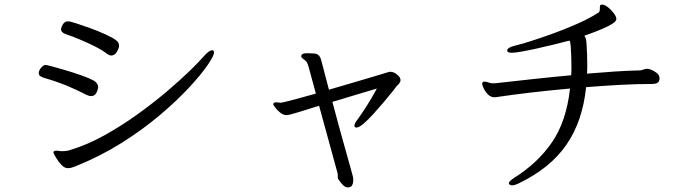

<svg xmlns="http://www.w3.org/2000/svg" viewBox="-20 -753 3000 837"><path d="M465 -511Q457 -511 447 -518Q427 -534 394 -550.5Q361 -567 326.5 -581.5Q292 -596 267 -604Q246 -611 246 -627Q246 -629 249 -637Q252 -645 258.5 -652.5Q265 -660 277 -660Q285 -660 311.5 -651.5Q338 -643 372.5 -630.5Q407 -618 438 -604Q469 -590 484 -579Q499 -569 499 -554Q499 -543 489.5 -527Q480 -511 465 -511ZM249 -33Q236 -46 224.5 -65Q213 -84 213 -89Q213 -96 225 -96Q228 -96 231 -96Q234 -96 238 -95Q241 -94 244.5 -94Q248 -94 251 -94Q273 -94 289 -100Q361 -122 435 -163Q509 -204 578.5 -254Q648 -304 707 -354Q766 -404 807.5 -444.5Q849 -485 866 -505Q891 -534 905 -534Q913 -534 913 -524Q913 -510 884.5 -468.5Q856 -427 803 -370Q750 -313 675.5 -250Q601 -187 508.5 -129Q416 -71 309 -28Q299 -24 291.5 -22Q284 -20 276 -20Q269 -20 262.5 -23Q256 -26 249 -33ZM390 -401Q408 -389 408 -373Q408 -373 406 -363Q404 -353 397 -343.5Q390 -334 376 -334Q370 -334 358 -339Q318 -360 273.5 -378.5Q229 -397 174 -413Q164 -416 156.5 -420.5Q149 -425 149 -434Q149 -446 159.5 -458Q170 -470 179 -470Q182 -470 207 -463.5Q232 -457 267 -446.5Q302 -436 336 -424Q370 -412 390 -401Z M1371 -292Q1308 -272 1279.5 -263.5Q1251 -255 1242.5 -253Q1234 -251 1230 -251Q1215 -251 1201.5 -262Q1188 -273 1179.5 -284.5Q1171 -296 1171 -299Q1171 -301 1173 -303Q1176 -307 1185 -307Q1190 -307 1195 -306Q1200 -305 1203 -305Q1207 -305 1231.5 -311Q1256 -317 1290 -326.5Q1324 -336 1357 -345L1326 -459Q1325 -464 1322 -472Q1319 -480 1317 -483Q1310 -491 1301.5 -496.5Q1293 -502 1293 -509Q1293 -512 1297.5 -516.5Q1302 -521 1321 -521Q1327 -521 1333.5 -520.5Q1340 -520 1347 -520Q1365 -519 1372 -509Q1379 -499 1381 -488L1414 -362Q1468 -378 1520 -393Q1572 -408 1613 -420.5Q1654 -433 1674 -439Q1676 -440 1681 -440Q1695 -440 1707 -431Q1719 -422 1723 -415Q1726 -409 1726 -404Q1726 -398 1723 -393.5Q1720 -389 1718 -386Q1715 -383 1712.5 -381Q1710 -379 1708 -376Q1706 -373 1691 -354Q1676 -335 1654 -309Q1632 -283 1608.5 -257Q1585 -231 1565 -214Q1545 -197 1534 -197Q1525 -197 1525 -205Q1525 -215 1540 -234Q1557 -257 1579.5 -292.5Q1602 -328 1623 -367L1429 -309Q1443 -256 1458 -201Q1473 -146 1486.5 -98.5Q1500 -51 1508.5 -20Q1517 11 1518 15Q1519 19 1519.5 23Q1520 27 1520 32Q1520 41 1517.5 49Q1515 57 1509 61Q1503 64 1497 64Q1486 64 1477 55.5Q1468 47 1462 38Q1456 29 1454 27Q1452 23 1452.5 13.5Q1453 4 1451 0Z M2855 -410Q2855 -387 2823 -387Q2756 -387 2682.5 -383Q2609 -379 2535 -373Q2520 -225 2449.5 -122.5Q2379 -20 2242 46Q2234 50 2226 52.5Q2218 55 2212 55Q2205 55 2200 50Q2198 46 2198 45Q2198 38 2222 22Q2324 -42 2386.5 -133Q2449 -224 2465 -367Q2374 -359 2294 -349.5Q2214 -340 2160 -332Q2153 -331 2147 -330Q2141 -329 2136 -329Q2119 -329 2107 -341.5Q2095 -354 2088.5 -368Q2082 -382 2082 -387Q2082 -396 2090 -397H2093Q2100 -397 2109.5 -393.5Q2119 -390 2125 -390H2132Q2136 -390 2140 -390Q2144 -390 2148 -391Q2218 -399 2301 -408Q2384 -417 2470 -425Q2471 -436 2471 -446.5Q2471 -457 2471 -468Q2471 -507 2468 -552Q2467 -560 2466 -567Q2465 -574 2462 -576Q2428 -567 2389 -557.5Q2350 -548 2313.5 -540Q2277 -532 2250 -527.5Q2223 -523 2212 -523Q2191 -523 2191 -532Q2191 -546 2225 -554Q2247 -559 2291.5 -573Q2336 -587 2390 -606.5Q2444 -626 2496 -649Q2548 -672 2584 -695Q2592 -699 2593.5 -704Q2595 -709 2595 -716V-721Q2595 -731 2599 -732Q2601 -733 2604 -733Q2616 -733 2631 -721Q2646 -709 2656.5 -694.5Q2667 -680 2667 -670Q2667 -667 2664 -662Q2661 -657 2648 -648.5Q2635 -640 2606.5 -627.5Q2578 -615 2527 -597Q2536 -589 2537 -560Q2540 -517 2540 -476Q2540 -465 2540 -454Q2540 -443 2539 -432Q2599 -437 2657 -441Q2715 -445 2768 -446Q2776 -446 2784 -449.5Q2792 -453 2800 -453H2804Q2816 -452 2835 -440.5Q2854 -429 2855 -415Z"/></svg>

Font: Moon Stars Kai T
Style: Regular
Weight: 400
Designer: GuiWonder
Version: Version 1.101